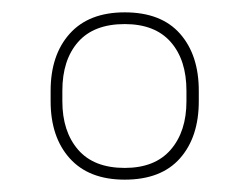

<svg xmlns="http://www.w3.org/2000/svg" viewBox="-20 -714 404 311"><path d="M182 -423Q124 -423 93 -457.5Q62 -492 62 -550V-567Q62 -625 93 -659.5Q124 -694 182 -694Q241 -694 271.5 -659.5Q302 -625 302 -567V-550Q302 -492 271.5 -457.5Q241 -423 182 -423ZM182 -442Q231 -442 256.5 -471.5Q282 -501 282 -550V-567Q282 -617 256.5 -646Q231 -675 182 -675Q132 -675 106.5 -646Q81 -617 81 -567V-550Q81 -501 106.5 -471.5Q132 -442 182 -442Z"/></svg>

Font: Sofia Sans Semi Condensed Thin
Style: Regular
Weight: 250
Version: Version 4.100